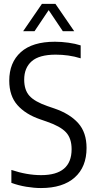

<svg xmlns="http://www.w3.org/2000/svg" viewBox="-20 -966 496 996"><path d="M192.5 9.5Q157.5 9.5 116.5 2.8Q75.5 -4 39 -17.5V-84.5Q119.5 -57.5 193.5 -57.5Q351.5 -57.5 351.5 -192Q351.5 -248.5 322.2 -279.8Q293 -311 223 -335L188.5 -347Q112.5 -373 70.2 -421Q28 -469 28 -547.5Q28 -641.5 88 -695.5Q148 -749.5 265 -749.5Q299 -749.5 335 -744.5Q371 -739.5 398.5 -730.5V-663.5Q366.5 -673.5 334.2 -678Q302 -682.5 269 -682.5Q183.5 -682.5 144.5 -648.2Q105.5 -614 105.5 -553Q105.5 -499 132.8 -468.8Q160 -438.5 226.5 -415.5L261.5 -403.5Q342 -376 385.5 -327.5Q429 -279 429 -198.5Q429 -99.5 367.2 -45Q305.5 9.5 192.5 9.5ZM100 -804 197.5 -946H267.5L365 -804H306L232.5 -913.5L159 -804Z"/></svg>

Font: Encode Sans Cnd
Style: Regular
Weight: 400
Width: 3
Designer: Multiple Designers
Foundry: Impallari Type
Version: Version 3.002; ttfautohint (v1.8.3) -l 8 -r 50 -G 200 -x 14 